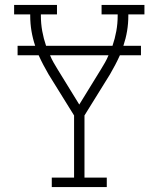

<svg xmlns="http://www.w3.org/2000/svg" viewBox="-20 -755 640 775"><path d="M189 0V-38H279V-289L176 -455Q165 -474 155 -493Q145 -512 136 -532H51V-570H122Q112 -600 107 -630Q102 -660 102 -691V-697H37V-735H210V-697H145V-691Q145 -660 150.5 -629.5Q156 -599 166 -570H434Q444 -599 449.5 -629.5Q455 -660 455 -691V-697H390V-735H563V-697H498V-691Q498 -660 493 -630Q488 -600 478 -570H549V-532H464Q455 -512 445 -493Q435 -474 424 -455L321 -289V-38H411V0ZM300 -333 388 -476Q396 -489 404 -503Q412 -517 418 -532H182Q188 -517 196 -503Q204 -489 212 -476Z"/></svg>

Font: Iosevka Curly Slab XLtEx
Style: Regular
Weight: 200
Width: 7
Monospace: yes
Designer: Belleve Invis
Foundry: Belleve Invis
Version: Version 11.1.0; ttfautohint (v1.8.3)